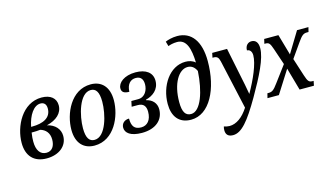

<svg xmlns="http://www.w3.org/2000/svg" viewBox="-108 -1147 3075 1773"><g transform="rotate(-15 1430.0 -261.0)"><path d="M214 10C328 10 413 -53 413 -152C413 -217 368 -268 293 -285C387 -308 446 -360 446 -436C446 -503 396 -546 310 -546C125 -546 25 -345 25 -187C25 -65 90 10 214 10ZM286 -495C319 -495 341 -476 341 -433C341 -344 262 -309 159 -309H148C169 -416 222 -495 286 -495ZM224 -41C164 -41 132 -91 132 -171C132 -194 133 -221 139 -257C172 -257 199 -258 222 -261C270 -247 306 -211 306 -146C306 -85 279 -41 224 -41Z M671 10C860 10 950 -198 950 -350C950 -481 880 -546 780 -546C590 -546 500 -338 500 -186C500 -55 570 10 671 10ZM684 -41C636 -41 607 -76 607 -172C607 -290 657 -495 767 -495C814 -495 843 -460 843 -364C843 -246 793 -41 684 -41Z M1124 10C1257 10 1333 -60 1333 -161C1333 -218 1296 -259 1237 -272L1238 -277C1304 -293 1368 -339 1368 -424C1368 -501 1308 -546 1208 -546C1100 -546 1036 -492 1036 -438C1036 -405 1056 -387 1108 -387C1111 -462 1149 -495 1197 -495C1249 -495 1266 -460 1266 -417C1266 -364 1237 -300 1169 -300H1104L1093 -248H1153C1204 -248 1228 -218 1228 -165C1228 -84 1187 -41 1130 -41C1065 -41 1041 -77 1041 -149C997 -149 967 -121 967 -81C967 -31 1015 10 1124 10Z M1594 10C1771 10 1881 -207 1881 -474C1881 -665 1801 -770 1667 -770C1619 -770 1575 -757 1553 -747L1566 -701C1583 -708 1614 -717 1652 -717C1743 -717 1768 -620 1772 -489C1745 -513 1711 -521 1679 -521C1526 -521 1421 -358 1421 -186C1421 -69 1477 10 1594 10ZM1607 -41C1555 -41 1528 -78 1528 -175C1528 -353 1601 -469 1686 -469C1719 -469 1749 -453 1769 -409C1758 -219 1700 -41 1607 -41Z M1931 248C2013 248 2087 158 2202 -40C2302 -214 2380 -365 2380 -465C2380 -518 2357 -546 2317 -546C2285 -546 2256 -522 2256 -475C2284 -475 2301 -451 2301 -417C2301 -336 2241 -200 2173 -81C2164 -135 2149 -212 2137 -267L2082 -536H1940L1931 -492H1940C1974 -492 1988 -479 1997 -439L2102 31C2050 112 1987 158 1921 158C1903 158 1886 154 1868 148C1864 161 1863 173 1863 184C1863 224 1884 248 1931 248Z M2325 0H2434L2571 -216L2632 0H2769L2778 -44H2767C2733 -44 2723 -58 2704 -116L2649 -287L2743 -421C2784 -480 2801 -492 2834 -492H2849L2860 -536H2751L2630 -337L2573 -536H2437L2427 -492H2439C2472 -492 2481 -477 2500 -422L2553 -265L2439 -112C2397 -54 2380 -44 2347 -44H2336Z"/></g></svg>

Font: Noto Serif Condensed Medium
Style: Italic
Weight: 500
Width: 3
Italic angle: -12°
Designer: Monotype Design Team
Foundry: Monotype Imaging Inc.
Version: Version 2.013